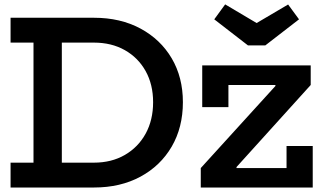

<svg xmlns="http://www.w3.org/2000/svg" viewBox="-20 -834 1452 854"><path d="M1160 -632H1083L933 -748L981.5 -814.5L1121.5 -731.5L1261.5 -814L1310 -748ZM337.5 0V-110.5H397.5Q476 -110.5 535.2 -144.8Q594.5 -179 627.8 -239.5Q661 -300 661 -379.5Q661 -458 627.8 -517.8Q594.5 -577.5 535.2 -611Q476 -644.5 397.5 -644.5H337.5V-755H398.5Q515.5 -755 604.8 -707Q694 -659 743.8 -574.5Q793.5 -490 793.5 -379.5Q793.5 -267.5 743.8 -182Q694 -96.5 604.8 -48.2Q515.5 0 398.5 0ZM27 0V-110.5H129V-644.5H27V-755H370.5V-644.5H255V-110.5H370.5V0ZM873 -86.5 1205 -451.5V-481L1362 -456L1032 -91V-58.5ZM1362 -543V-456H996V-357.5H879.5V-543ZM1254.5 -184.5H1371V0H873V-86.5H1254.5Z"/></svg>

Font: Hepta Slab ExtraLight SemiBold
Style: Regular
Weight: 600
Version: Version 1.102